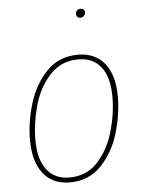

<svg xmlns="http://www.w3.org/2000/svg" viewBox="-53 -765 611 818"><g transform="rotate(-5 253.0 -356.5)"><path d="M59 -184Q59 -262 83.5 -341.5Q108 -421 160.5 -475Q213 -529 294 -529Q367 -529 407.5 -479Q448 -429 448 -337Q448 -260 424 -180Q400 -100 347 -45Q294 10 213 10Q139 10 99 -41.5Q59 -93 59 -184ZM425 -338Q425 -421 391 -465Q357 -509 294 -509Q220 -509 172 -457Q124 -405 103 -329.5Q82 -254 82 -183Q82 -100 116 -55.5Q150 -11 213 -11Q287 -11 334.5 -63Q382 -115 403.5 -190.5Q425 -266 425 -338ZM301 -702Q301 -711 306.5 -717Q312 -723 322 -723Q330 -723 335 -718.5Q340 -714 340 -706Q340 -698 334 -691.5Q328 -685 318 -685Q311 -685 306 -690Q301 -695 301 -702Z"/></g></svg>

Font: Fira Sans Condensed Thin
Style: Italic
Weight: 250
Width: 3
Italic angle: -8°
Designer: Carrois Corporate & Edenspiekermann AG
Foundry: Carrois Corporate GbR & Edenspiekermann AG
Version: Version 4.203